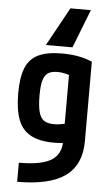

<svg xmlns="http://www.w3.org/2000/svg" viewBox="-65 -832 629 1093"><g transform="rotate(5 250.0 -285.0)"><path d="M292 -790H409L323 -570H171ZM76 111Q204 111 260.5 76.5Q317 42 317 -36V-467L345 -402Q316 -413 294 -418Q272 -423 251 -423Q216 -423 196.5 -410Q177 -397 168.5 -366.5Q160 -336 160 -282Q160 -222 169 -187.5Q178 -153 198.5 -139Q219 -125 257 -125Q277 -125 298.5 -129Q320 -133 349 -141L380 -33Q354 -27 326 -23.5Q298 -20 266 -20Q184 -20 133.5 -46.5Q83 -73 60.5 -131Q38 -189 38 -284Q38 -374 60 -428Q82 -482 132.5 -506Q183 -530 267 -530Q368 -530 440 -498V-44Q440 91 351 155.5Q262 220 76 220Z"/></g></svg>

Font: M PLUS Code Latin SemiBold
Style: Regular
Weight: 600
Designer: Coji Morishita
Foundry: UNDERFOREST DESIGN
Version: Version 1.002; ttfautohint (v1.8.3)